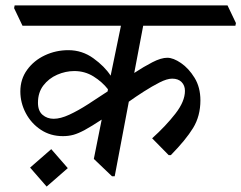

<svg xmlns="http://www.w3.org/2000/svg" viewBox="-20 -640 890 708"><path d="M610 -68H602L541 -130Q591 -175 626.5 -220.5Q662 -266 662 -305Q662 -325 649.5 -337.5Q637 -350 615 -350Q596 -350 568.5 -336Q541 -322 510.5 -302.5Q480 -283 455 -265L403 10H393L326 -54L355 -199Q317 -174 293 -161Q269 -148 251 -143Q233 -138 212 -138Q166 -138 130.5 -161.5Q95 -185 75 -223Q55 -261 55 -303Q55 -348 80 -382.5Q105 -417 145.5 -436Q186 -455 232 -455Q283 -455 324.5 -425Q366 -395 388 -361L426 -545H63L32 -610L34 -620H819L850 -555L848 -545H508L475 -371Q510 -394 542 -410.5Q574 -427 597 -427Q619 -427 647.5 -407.5Q676 -388 697.5 -353Q719 -318 719 -270Q719 -212 692 -168Q665 -124 610 -68ZM377 -303 378 -311Q357 -338 325 -358Q293 -378 254 -378Q222 -378 191 -364.5Q160 -351 140 -325Q120 -299 120 -261Q120 -231 137 -216.5Q154 -202 178 -202Q203 -202 235.5 -217Q268 -232 304.5 -255.5Q341 -279 377 -303ZM230 -20 152 48 91 -22 169 -90Z"/></svg>

Font: Tiro Devanagari Sanskrit
Style: Italic
Weight: 400
Italic angle: -11°
Designer: Devanagari: John Hudson & Fiona Ross, assisted by Paul Hanslow. Latin: John Hudson with Paul Hanslow, assisted by Kaja S
Foundry: Tiro Typeworks Ltd.
Version: Version 1.52